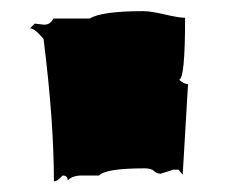

<svg xmlns="http://www.w3.org/2000/svg" viewBox="-20 -373 415 353"><path d="M245.6 -63.5Q174.3 -63.5 162.1 -50.3Q146.5 -50.3 129.9 -50.3Q113.3 -50.3 104.5 -41.5Q104.5 -50.3 95.2 -50.3Q93.8 -49.3 90.8 -45.9Q84.5 -39.6 79.1 -39.6Q79.1 -149.9 60.1 -301.3Q58.6 -302.7 52.7 -309.6Q42.5 -320.8 35.2 -320.8L43.9 -329.6L61 -327.6Q72.8 -327.6 78.1 -338.9H145Q166.5 -352.5 243.7 -352.5Q256.8 -352.5 283 -346.4Q309.1 -340.3 320.3 -340.3Q320.3 -226.6 309.1 -226.6Q318.4 -218.3 325.7 -218.3L315.9 -51.8L308.1 -61H298.8L275.4 -53.7Q268.1 -53.7 263.2 -58.6Q258.3 -63.5 245.6 -63.5Z"/></svg>

Font: Butcherman
Style: Regular
Weight: 400
Version: Version 001.003